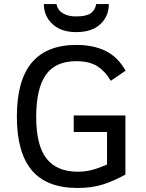

<svg xmlns="http://www.w3.org/2000/svg" viewBox="-20 -911 719 945"><path d="M524.9 -513.2Q501 -557.1 461.4 -583.5Q421.9 -609.9 355 -609.9Q252.9 -609.9 205.6 -542.5Q158.2 -475.1 158.2 -335.9Q158.2 -193.8 209.5 -129.9Q260.7 -65.9 361.8 -65.9Q400.9 -65.9 434.3 -75Q467.8 -84 506.8 -101.1V-261.2H342.8V-342.8H597.2V-51.8Q542 -21 487.5 -3.4Q433.1 14.2 361.8 14.2Q209.5 14.2 136.2 -73.2Q63 -160.6 63 -336.9Q63 -515.6 136.5 -602.8Q210 -689.9 356 -689.9Q439 -689.9 499.3 -660.6Q559.6 -631.3 598.1 -563ZM515.6 -891.1Q515.6 -830.6 473.6 -791.7Q431.6 -752.9 355 -752.9Q280.8 -752.9 238.3 -792.5Q195.8 -832 195.8 -891.1H257.8Q264.6 -859.9 290.3 -845Q315.9 -830.1 354 -830.1Q403.8 -830.1 425.8 -845Q447.8 -859.9 453.6 -891.1Z"/></svg>

Font: ClearSansRegular
Style: Regular
Weight: 400
Foundry: Intel Corporation
Version: Version 1.00